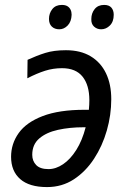

<svg xmlns="http://www.w3.org/2000/svg" viewBox="-20 -750 513 780"><path d="M171 10Q99 10 62 -22.5Q25 -55 25 -113Q25 -166 56 -209.5Q87 -253 153.5 -278.5Q220 -304 324 -304H341Q342 -314 342.5 -324Q343 -334 343 -343Q343 -404 315.5 -438.5Q288 -473 232 -473Q196 -473 163 -462.5Q130 -452 91 -432L92 -507Q129 -524 164 -535Q199 -546 248 -546Q307 -546 348 -521.5Q389 -497 410.5 -452.5Q432 -408 432 -347Q432 -283 414 -220Q396 -157 362 -105Q328 -53 280 -21.5Q232 10 171 10ZM177 -63Q207 -63 236.5 -83Q266 -103 290 -141Q314 -179 328 -233H320Q263 -233 215.5 -222.5Q168 -212 139.5 -187.5Q111 -163 111 -121Q111 -96 127 -79.5Q143 -63 177 -63ZM391 -631Q374 -631 362 -642Q350 -653 351 -673Q351 -696 364.5 -713Q378 -730 403 -730Q423 -730 432.5 -719Q442 -708 442 -690Q442 -662 426.5 -646.5Q411 -631 391 -631ZM221 -631Q202 -631 190.5 -642Q179 -653 179 -673Q179 -696 192.5 -713Q206 -730 231 -730Q245 -730 253.5 -725Q262 -720 266.5 -711Q271 -702 271 -690Q270 -662 255 -646.5Q240 -631 221 -631Z"/></svg>

Font: Noto Sans Display
Style: Italic
Weight: 400
Italic angle: -12°
Designer: Monotype Design Team
Foundry: Monotype Imaging Inc.
Version: Version 2.003